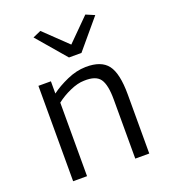

<svg xmlns="http://www.w3.org/2000/svg" viewBox="-149 -943 930 1052"><g transform="rotate(-20 315.5 -417.5)"><path d="M161.1 -814.5 208.5 -835.4 342.3 -707 470.7 -835.4 521 -814 378.9 -645H306.2ZM95.7 0V-556.2H168.5V-484.9Q208 -514.6 263.7 -539.3Q319.3 -564 373.5 -564.9Q464.4 -566.4 502 -516.6Q539.6 -466.8 539.6 -344.2V0H458V-344.7Q458 -430.7 433.3 -465.3Q408.7 -500 339.4 -497.1Q302.2 -496.6 256.8 -476.3Q211.4 -456.1 176.8 -428.7V0Z"/></g></svg>

Font: HaufeMerriweatherSansLt
Style: Regular
Weight: 300
Designer: Eben Sorkin
Foundry: Eben Sorkin
Version: Version 1.56